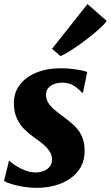

<svg xmlns="http://www.w3.org/2000/svg" viewBox="-20 -898 536 928"><path d="M381 -450H376Q366 -463.5 341.5 -481Q317 -498.5 281.5 -498.5Q260.5 -498.5 242.5 -492Q224.5 -485.5 213.5 -472.8Q202.5 -460 202.5 -440Q202.5 -420.5 212 -403.5Q221.5 -386.5 241 -369.5Q260.5 -352.5 289.5 -331.5Q317.5 -311.5 340 -289.8Q362.5 -268 375.8 -239Q389 -210 389 -169Q389 -123.5 370 -90Q351 -56.5 318.2 -34.2Q285.5 -12 243.8 -1Q202 10 156 10Q124.5 10 92 4.5Q59.5 -1 34.2 -8.8Q9 -16.5 -0.5 -24L23.5 -121H25Q35 -111 55.2 -97.8Q75.5 -84.5 101.2 -74.5Q127 -64.5 153.5 -64.5Q171.5 -64.5 189.5 -71Q207.5 -77.5 219.5 -91.5Q231.5 -105.5 231.5 -128Q231.5 -148 220.5 -165.2Q209.5 -182.5 189.8 -199.8Q170 -217 142.5 -235.5Q119.5 -251.5 97.5 -273.5Q75.5 -295.5 61.2 -326.5Q47 -357.5 47 -400.5Q47 -450 75.5 -487.8Q104 -525.5 155.2 -546.8Q206.5 -568 274.5 -568Q301.5 -568 327.8 -565Q354 -562 373.8 -557.8Q393.5 -553.5 401.5 -550ZM231.5 -662 403 -878.5 495.5 -797Q490 -787 471.2 -769Q452.5 -751 426 -729.5Q399.5 -708 370.8 -687.2Q342 -666.5 316 -650.2Q290 -634 272.5 -627Z"/></svg>

Font: Merriweather Light 18pt Black
Style: Italic
Weight: 900
Italic angle: -7.8°
Version: Version 2.101